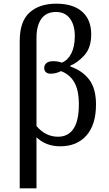

<svg xmlns="http://www.w3.org/2000/svg" viewBox="-20 -784 589 1042"><path d="M87 -561Q87 -668 140.5 -716Q194 -764 285 -764Q377 -764 426 -720.5Q475 -677 475 -598Q475 -524 437 -483Q399 -442 362 -428V-423Q428 -400 464.5 -351.5Q501 -303 501 -217Q501 -107 449 -48.5Q397 10 307 10Q229 10 178 -39V238H87ZM408 -218Q408 -294 383.5 -337Q359 -380 311 -398Q283 -384 255 -384Q239 -384 229.5 -392Q220 -400 220 -415Q220 -432 232.5 -442Q245 -452 268 -452Q294 -452 316 -444Q349 -458 367.5 -495Q386 -532 386 -589Q386 -648 359.5 -683.5Q333 -719 284 -719Q231 -719 204.5 -682Q178 -645 178 -578V-100Q227 -42 295 -42Q350 -42 379 -85.5Q408 -129 408 -218Z"/></svg>

Font: Noto Serif Narrow
Style: Regular
Weight: 400
Width: 4
Designer: Monotype Design Team
Foundry: Monotype Imaging Inc.
Version: Version 1.001